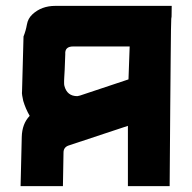

<svg xmlns="http://www.w3.org/2000/svg" viewBox="-20 -633 654 653"><path d="M421 -475H229Q200 -475 202 -449Q201 -414 200 -396Q199 -378 198.5 -369.5Q198 -361 198 -358Q198 -355 198 -350Q198 -345 199 -341Q208 -306 243 -306Q244 -306 252 -308L417 -363ZM415 -205 213 -138Q196 -132 196 -114L194 0H50L54 -167Q55 -212 81 -239Q67 -263 59 -290Q57 -300 55.5 -308Q54 -316 55 -324L60 -509Q68 -529 71.5 -549.5Q75 -570 90 -584Q121 -613 168 -613H564Q564 -582 563.5 -575Q563 -568 563 -570Q563 -572 563 -575.5Q563 -579 562.5 -570Q562 -561 561.5 -531.5Q561 -502 560.5 -438Q560 -374 559 -268Q558 -162 557 0H415ZM192 0H50Z"/></svg>

Font: Covid19
Style: Regular
Weight: 400
Designer: Peter Wiegel
Foundry: (c) CAT - Ing. Peter Wiegel.  for Rudolf Maass + Partner GmbH
Version: Version 001.000